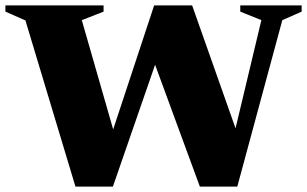

<svg xmlns="http://www.w3.org/2000/svg" viewBox="-35 -690 1136 710"><path d="M704 0 538.5 -450.5 382.5 0H244L59 -614.5L-15 -647V-670H348V-647L267.5 -615.5L383.5 -211.5L535 -670H675.5L836 -215.5L931.5 -615.5L853.5 -647V-670H1080.5V-647L1009 -615.5L842.5 0Z"/></svg>

Font: Newsreader 16pt ExtraBold
Style: Regular
Weight: 800
Designer: Hugues Gentile
Foundry: Production Type
Version: Version 1.003; ttfautohint (v1.8.3)